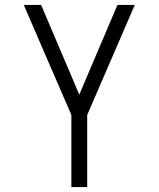

<svg xmlns="http://www.w3.org/2000/svg" viewBox="-20 -540 640 775"><path d="M268 215V-76L76 -520H146L300 -158L454 -520H524L332 -76V215Z"/></svg>

Font: Iosevka Aile Custom Light
Style: Regular
Weight: 300
Designer: Belleve Invis
Foundry: Belleve Invis
Version: Version 17.0.2; ttfautohint (v1.8.3)